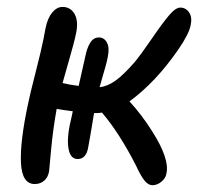

<svg xmlns="http://www.w3.org/2000/svg" viewBox="-20 -506 577 559"><path d="M81.1 29.8Q43.9 29.8 41 -32.2Q38.1 -94.2 62 -205.1Q66.9 -230 83.5 -294.7Q100.1 -359.4 106.9 -394Q110.8 -413.6 112.8 -424.8Q118.7 -453.6 132.1 -469.7Q145.5 -485.8 162.1 -485.8Q185.1 -485.8 196.8 -465.8Q208.5 -445.8 202.1 -412.1Q199.2 -397 192.9 -373.3Q186.5 -349.6 176.5 -314.9Q166.5 -280.3 162.1 -264.2Q184.6 -258.8 209 -255.9Q221.7 -310.1 229 -344.2Q232.9 -365.2 242.4 -381.1Q252 -397 268.1 -397Q283.2 -397 291.3 -382.1Q299.3 -367.2 293.9 -340.8Q291.5 -328.1 287.4 -313.2Q283.2 -298.3 277.8 -279.8Q272.5 -261.2 270 -252Q292.5 -254.4 315.9 -271Q339.4 -287.6 372.1 -325.2Q392.1 -349.6 422.6 -394.3Q453.1 -439 472.2 -461.4Q491.2 -483.9 504.9 -483.9Q521 -483.9 530.5 -470Q540 -456.1 535.2 -433.1Q530.3 -406.7 498.3 -360.6Q466.3 -314.5 431.2 -276.9Q393.1 -236.8 356.9 -210.9Q393.1 -171.4 422.9 -124Q473.6 -44.4 464.8 -2Q462.9 12.2 450.4 22.7Q438 33.2 423.8 33.2Q411.1 33.2 400.1 19Q389.2 4.9 376 -23.9Q327.6 -118.7 276.9 -178.2Q269.5 -176.8 259.8 -176.8H253.9Q240.2 -93.8 236.8 -77.1Q231 -43 206.1 -43Q185.5 -43 179.9 -71Q174.3 -99.1 183.1 -142.1Q188.5 -164.6 191.9 -182.1Q160.2 -186 145 -189Q134.3 -129.9 128.7 -69.6Q123 -9.3 123 -7.8Q120.1 9.8 108.9 19.8Q97.7 29.8 81.1 29.8Z"/></svg>

Font: Shantell Sans Bouncy
Style: Italic
Weight: 400
Italic angle: -11.31°
Designer: Stephen Nixon, Anya Danilova, Shantell Martin
Foundry: Arrow Type
Version: Version 1.006;[9816181b4]